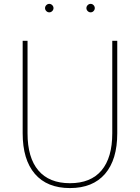

<svg xmlns="http://www.w3.org/2000/svg" viewBox="-20 -962 726 997"><path d="M97.7 -270V-750H123V-270Q123 -143.1 179.2 -76.9Q235.4 -10.7 343.3 -10.7Q451.2 -10.7 507.1 -76.9Q563 -143.1 563 -270V-750H588.9V-270Q588.9 -132.8 525.4 -59.1Q461.9 14.6 343.3 14.6Q224.6 14.6 161.1 -59.1Q97.7 -132.8 97.7 -270ZM465.8 -904.5Q459.5 -897.9 450.7 -897.9Q441.9 -897.9 435.3 -904.5Q428.7 -911.1 428.7 -919.9Q428.7 -928.7 435.3 -935.3Q441.9 -941.9 450.7 -941.9Q459.5 -941.9 465.8 -935.3Q472.2 -928.7 472.2 -919.9Q472.2 -911.1 465.8 -904.5ZM220.5 -904.5Q213.9 -911.1 213.9 -919.9Q213.9 -928.7 220.5 -935.3Q227.1 -941.9 235.8 -941.9Q244.6 -941.9 251.2 -935.3Q257.8 -928.7 257.8 -919.9Q257.8 -911.1 251.2 -904.5Q244.6 -897.9 235.8 -897.9Q227.1 -897.9 220.5 -904.5Z"/></svg>

Font: Spartan MB Thin
Style: Regular
Weight: 100
Designer: Matt Bailey, Mirko Velimirovic
Foundry: Matt Bailey
Version: Version 1.005